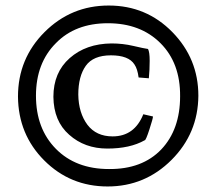

<svg xmlns="http://www.w3.org/2000/svg" viewBox="-20 -748 781 694"><path d="M263 -406Q264 -340 296 -297Q328 -255 387 -255Q466 -255 498 -335L533 -327Q533 -320 520 -280Q507 -240 503 -241Q450 -211 368 -211Q286 -211 230 -261Q174 -310 173 -398Q173 -486 232 -538Q291 -590 383 -591Q424 -591 462 -582Q500 -573 515 -571Q521 -560 521 -528Q521 -496 518 -465L481 -468Q477 -499 466 -515Q445 -548 381 -548Q317 -548 290 -510Q263 -472 263 -406ZM182 -592Q110 -520 110 -402Q110 -283 182 -210Q254 -137 374 -137Q494 -136 563 -208Q631 -280 631 -400Q632 -520 560 -592Q488 -664 370 -664Q252 -664 182 -592ZM697 -402Q696 -266 600 -170Q504 -74 369 -74Q234 -74 140 -168Q46 -262 45 -399Q45 -536 141 -632Q237 -728 373 -728Q509 -728 603 -632Q697 -536 697 -402Z"/></svg>

Font: Lusitana
Style: Bold
Weight: 700
Designer: Ana Paula Megda
Foundry: Ana Paula Megda
Version: Version 1.001; ttfautohint (v1.4.1)